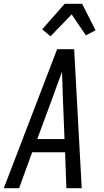

<svg xmlns="http://www.w3.org/2000/svg" viewBox="-32 -995 552 1015"><path d="M-12 0 270 -735H360L400 0H319L312 -190H138L69 0ZM309 -260 300 -490Q299 -522 298 -553.5Q297 -585 296 -616Q285 -585 273 -553.5Q261 -522 250 -490L165 -260ZM235 -803 191 -840 310 -975H402L473 -835L422 -808L347 -919Z"/></svg>

Font: Iosevka Oblique
Style: Regular
Weight: 400
Italic angle: -9°
Monospace: yes
Designer: Belleve Invis
Foundry: Belleve Invis
Version: Version 32.5.0; ttfautohint (v1.8.4)